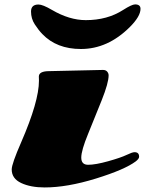

<svg xmlns="http://www.w3.org/2000/svg" viewBox="-20 -824 652 864"><path d="M376.5 -82.5Q409.7 -82.5 466.6 -98.4Q523.4 -114.3 549.3 -126.7Q575.2 -139.2 585.4 -139.2Q606 -139.2 606 -118.7Q606 -109.4 590.8 -97.7Q541 -60.5 411.6 -20.5Q282.2 19.5 180.7 19.5Q117.7 19.5 75.2 -0.5Q32.7 -20.5 32.7 -61.5Q32.7 -86.4 75.2 -183.6Q155.3 -367.7 155.3 -460.9L154.8 -479.5Q154.8 -503.9 202.1 -503.9L443.4 -509.3Q456.1 -509.3 462.4 -501.7Q468.8 -494.1 468.8 -484.9Q468.8 -451.2 438 -373.8Q407.2 -296.4 376.5 -221.7Q345.7 -147 345.7 -114.7Q345.7 -82.5 376.5 -82.5ZM170.4 -670.9Q153.3 -688.5 136.5 -714.4Q119.6 -740.2 119.6 -772Q119.6 -803.7 153.3 -803.7Q172.4 -803.7 213.9 -779.3Q292.5 -733.4 366.2 -733.4Q462.9 -733.4 534.2 -779.3Q573.2 -804.2 587.9 -804.2Q612.3 -804.2 612.3 -784.2Q612.3 -750.5 564.5 -702.6Q465.3 -603.5 344.2 -603.5Q234.9 -603.5 170.4 -670.9Z"/></svg>

Font: Sonsie One
Style: Regular
Weight: 400
Designer: Riccardo De Franceschi
Foundry: Sorkin Type Co
Version: Version 1.003